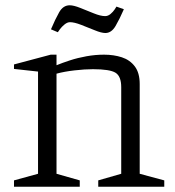

<svg xmlns="http://www.w3.org/2000/svg" viewBox="-20 -707 663 727"><path d="M33 0V-24L124 -49V-436L33 -446V-463L172 -500H194V-460Q216 -469 245 -478.5Q274 -488 307.5 -494Q341 -500 374 -500Q411 -500 441.5 -490Q472 -480 490.5 -455.5Q509 -431 509 -389V-49L602 -24V0H352V-24L439 -49V-377Q439 -418 417.5 -431.5Q396 -445 332 -445Q301 -445 262 -440.5Q223 -436 194 -428V-49L282 -24V0ZM379 -582Q364 -582 338.5 -592.5Q313 -603 287 -613Q261 -623 245 -623Q235 -623 224.5 -614.5Q214 -606 207 -596.5Q200 -587 199 -585L173 -596Q189 -634 204 -660.5Q219 -687 244 -687Q259 -687 284 -677Q309 -667 335 -656.5Q361 -646 378 -646Q389 -646 398.5 -654Q408 -662 414 -671Q420 -680 421 -682L449 -672Q433 -635 417.5 -608.5Q402 -582 379 -582Z"/></svg>

Font: Manuale Light
Style: Regular
Weight: 300
Designer: Eduardo Tunni / Pablo Cosgaya
Foundry: Eduardo Tunni / Pablo Cosgaya
Version: Version 1.002